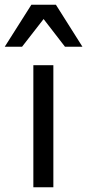

<svg xmlns="http://www.w3.org/2000/svg" viewBox="-57 -786 366 806"><path d="M83 0V-512.2H167V0ZM215.8 -589.8 126 -706.1 35.6 -589.8H-37.1L74.7 -766.1H177.7L289.1 -589.8Z"/></svg>

Font: ClearSansRegular
Style: Regular
Weight: 400
Foundry: Intel Corporation
Version: Version 1.00